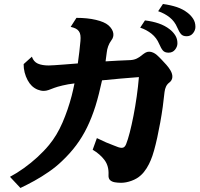

<svg xmlns="http://www.w3.org/2000/svg" viewBox="-20 -891 1000 959"><path d="M793.9 -871.1Q833 -865.7 863.5 -855.5Q894 -845.2 917 -827.1Q933.6 -814.5 944.8 -797.1Q956.1 -779.8 956.1 -756.8Q956.1 -739.7 944.1 -724.9Q932.1 -710 912.1 -710Q893.6 -710 884.3 -720.5Q875 -731 865.2 -753.9Q852.5 -784.2 827.4 -804.2Q802.2 -824.2 770 -835ZM361.8 -801.8Q417 -801.8 459.2 -791.7Q501.5 -781.7 521 -765.1Q532.2 -755.4 538.3 -745.1Q544.4 -734.9 545.9 -725.1Q547.4 -715.3 544.9 -706.5Q542.5 -697.8 537.1 -690.9Q525.9 -675.8 520.3 -659.9Q514.6 -644 513.2 -628.9Q511.2 -609.4 507.3 -584.5Q538.6 -586.4 569.8 -588.1Q601.1 -589.8 630.9 -590.8Q649.4 -591.8 663.8 -598.9Q678.2 -606 690.9 -617.2Q700.2 -624.5 708 -628.7Q715.8 -632.8 725.1 -632.8Q734.9 -632.8 744.9 -628.2Q754.9 -623.5 761.2 -618.2Q772.5 -608.4 785.6 -594.7Q798.8 -581.1 811.3 -566.9Q823.7 -552.7 831.1 -540Q842.3 -521 840.8 -504.9Q839.4 -489.3 826.2 -479Q814.9 -470.7 809.3 -458.7Q803.7 -446.8 801.8 -431.2Q798.3 -396.5 793 -357.7Q787.6 -318.8 780.5 -279.8Q773.4 -240.7 765.6 -204.8Q757.8 -168.9 749.5 -139.4Q741.2 -109.9 732.9 -90.8Q725.1 -71.3 712.2 -50.5Q699.2 -29.8 684.1 -16.1Q664.6 2 637 12Q609.4 22 585 22Q568.4 22 553.7 19.5Q539.1 17.1 530 8.8Q521 0.5 522 -17.1Q524.4 -61.5 502.2 -91.3Q480 -121.1 442.9 -143.1L463.9 -201.2Q488.3 -189 510 -179.7Q531.7 -170.4 547.9 -164.6Q564 -158.7 570.8 -155.8Q585.9 -150.9 595 -153.8Q604 -156.7 609.9 -170.9Q618.7 -192.9 628.2 -229.7Q637.7 -266.6 646.7 -312.7Q655.8 -358.9 662.8 -408.7Q669.9 -458.5 673.8 -505.9Q628.9 -502.4 582.5 -498.5Q536.1 -494.6 489.7 -489.7Q482.4 -456.1 474.1 -423.1Q465.8 -390.1 457 -361.8Q438.5 -303.2 415 -255.1Q391.6 -207 360.8 -165.8Q330.1 -124.5 289.1 -85.9Q259.8 -57.6 224.1 -33Q188.5 -8.3 151.9 12Q115.2 32.2 82 47.9L29.8 -7.8Q64 -25.9 99.4 -51.3Q134.8 -76.7 167.2 -106.4Q199.7 -136.2 225.1 -167Q264.6 -214.8 292.2 -278.8Q319.8 -342.8 337.9 -412.1Q341.8 -426.8 345.2 -442.4Q348.6 -458 352.1 -474.6L350.1 -474.1Q320.3 -470.7 292.7 -464.1Q265.1 -457.5 251 -452.1Q235.4 -445.8 222.7 -441.4Q210 -437 198.2 -437Q184.1 -437 168.5 -443.1Q152.8 -449.2 139.2 -461.9Q127.4 -473.1 117.9 -490.7Q108.4 -508.3 103 -529.3Q97.7 -550.3 98.1 -570.8L139.2 -607.9Q147.9 -582.5 169.2 -573.2Q190.4 -564 223.1 -564Q231.9 -564 253.2 -565.4Q274.4 -566.9 304.4 -569.1Q334.5 -571.3 368.7 -574.2Q373 -603.5 376.2 -632.1Q379.4 -660.6 381.8 -686Q383.3 -702.6 381.6 -714.8Q379.9 -727.1 374 -734.9Q368.2 -743.2 358.2 -748.3Q348.1 -753.4 333 -756.8ZM704.1 -789.1Q743.2 -784.2 773.4 -773.7Q803.7 -763.2 827.1 -745.1Q843.8 -732.4 855 -715.1Q866.2 -697.8 866.2 -674.8Q866.2 -657.7 854.2 -642.8Q842.3 -627.9 821.8 -627.9Q803.2 -627.9 793.9 -638.4Q784.7 -648.9 774.9 -671.9Q762.2 -702.1 737.3 -722.2Q712.4 -742.2 680.2 -752.9Z"/></svg>

Font: BIZ UDPMincho
Style: Bold
Weight: 700
Designer: TypeBank Co., Ltd.
Foundry: Morisawa Inc.
Version: Version 1.06